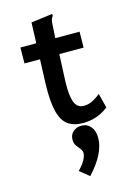

<svg xmlns="http://www.w3.org/2000/svg" viewBox="-131 -658 712 1016"><g transform="rotate(-15 225.0 -149.5)"><path d="M270 10Q220 10 188 -12.5Q156 -35 142 -90.5Q128 -146 131 -242L136 -375H51L52 -462H139L143 -575L251 -589L260 -590L261 -581Q257 -574 253 -566.5Q249 -559 248 -543L243 -462H376L375 -375H242L236 -243Q233 -177 239.5 -141Q246 -105 260.5 -91Q275 -77 295 -77Q324 -77 346.5 -89Q369 -101 389 -117L409 -38Q348 10 270 10ZM233 291 181 249Q230 199 230 163Q230 150 220.5 139Q211 128 201.5 115Q192 102 192 81Q192 53 211 37Q230 21 256 21Q287 21 306.5 44Q326 67 326 106Q326 191 233 291Z"/></g></svg>

Font: Inconsolata SemiCondensed Bold
Style: Regular
Weight: 700
Width: 4
Monospace: yes
Designer: Raph Levien, Cyreal, Brenton Simpson
Foundry: Raph Levien, Cyreal, Google
Version: Version 3.001; ttfautohint (v1.8.2.53-6de2)